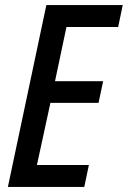

<svg xmlns="http://www.w3.org/2000/svg" viewBox="-20 -734 502 754"><path d="M11 0 162 -714H462L444 -628H241L196 -415H385L367 -330H178L125 -86H329L311 0Z"/></svg>

Font: Noto Sans Condensed Medium
Style: Italic
Weight: 500
Width: 3
Italic angle: -12°
Designer: Monotype Design Team
Foundry: Monotype Imaging Inc.
Version: Version 2.013; ttfautohint (v1.8.4.7-5d5b)